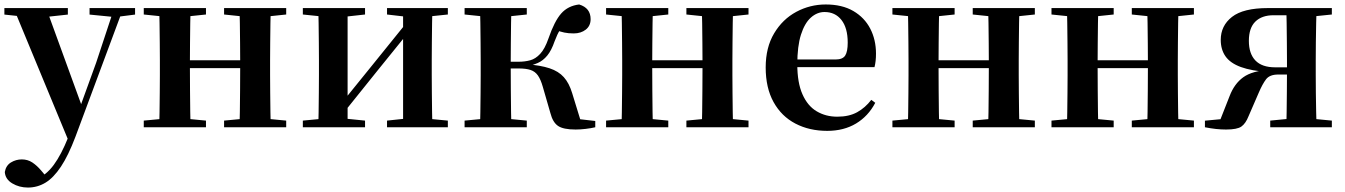

<svg xmlns="http://www.w3.org/2000/svg" viewBox="-27 -572 6044 863"><path d="M98.5 271Q59.5 271 28.2 252.3Q-3.2 233.6 -5.4 201.1Q-0.2 171.7 22.3 158.1Q44.8 144.5 71.1 144.5Q97.6 144.5 118.5 158.4Q139.4 172.4 157.6 194L187.7 229.9L152.6 252.4L133.4 235.4Q181.2 214.9 214.7 169.1Q248.3 123.3 279 46.7L309.1 -25.6L318 -49.7L405.1 -289.9L486.4 -535.7H527.3L312 42.9Q280.1 127.2 246.7 177.4Q213.2 227.6 177 249.3Q140.7 271 98.5 271ZM285.7 72.2 34.1 -535.7H180.5L340.1 -97.3L346.1 -86.2ZM-7.3 -506.5V-535.7H278V-506.5L179.7 -495.8H93.6ZM375.5 -506.5V-535.7H580.1V-506.5L498.4 -496.1H480.8Z M687.9 0Q689.6 -25.5 690.1 -67.5Q690.6 -109.6 691.1 -154.8Q691.6 -200 691.6 -234.8V-301.2Q691.6 -335.7 691.1 -381.1Q690.6 -426.5 690.1 -468.7Q689.6 -511 687.9 -535.7H829.6Q828.6 -510.7 828.1 -467.8Q827.6 -425 827.1 -378Q826.6 -331 826.6 -291.8V-270.6Q826.6 -217.9 827.1 -165Q827.6 -112.1 828.1 -68.6Q828.6 -25.1 829.6 0ZM1048.6 0Q1050.6 -25.1 1051.1 -68.6Q1051.6 -112.1 1052.1 -165Q1052.6 -217.9 1052.6 -270.6V-291.8Q1052.6 -330.7 1052.1 -378Q1051.6 -425.4 1051.1 -468.1Q1050.6 -510.7 1048.6 -535.7H1190Q1189 -510.7 1188.5 -468.5Q1188 -426.3 1187.5 -381Q1187 -335.6 1187 -301.2V-234.8Q1187 -200 1187.5 -154.8Q1188 -109.6 1188.5 -67.5Q1189 -25.5 1190 0ZM619.2 0V-29.9L729 -40.2H790.6L898.8 -29.9V0ZM619.2 -506.8V-535.7H898.8V-506.8L790.6 -495.5H729ZM980.2 0V-29.9L1088.9 -40.2H1151.5L1259.4 -29.9V0ZM980.2 -506.8V-535.7H1259.4V-506.8L1151.5 -495.5H1088.9ZM758.9 -265.9V-301H1119.1V-265.9Z M1334.2 0V-29.9L1443 -40.2H1511.4L1613.8 -29.9V0ZM1712.6 0V-29.9L1809.5 -40.2H1877.3L1986 -29.9V0ZM1402.9 0Q1404.6 -25.5 1405.1 -67.4Q1405.6 -109.4 1406.1 -154.7Q1406.6 -200 1406.6 -234.8V-301.2Q1406.6 -335.7 1406.1 -381Q1405.6 -426.4 1405.1 -468.7Q1404.6 -511 1402.9 -535.7H1535.4V0ZM1506.7 -51.6 1458.4 -77.8H1483.4L1642.6 -274.4L1813 -485.4L1860.7 -460.9H1836.5L1672.2 -257.7ZM1784.8 0V-535.7H1916.6Q1915.6 -511 1915.1 -468.7Q1914.6 -426.4 1914.1 -381Q1913.6 -335.7 1913.6 -301.2V-234.8Q1913.6 -200 1914.1 -154.7Q1914.6 -109.4 1915.1 -67.4Q1915.6 -25.5 1916.6 0ZM1334.2 -506.8V-535.7H1613.8V-506.8L1511.7 -495.5H1444ZM1712.6 -506.8V-535.7H1986V-506.8L1877.5 -495.5H1809.8Z M2061.2 0V-29.9L2171 -40.2H2232.6L2340.8 -29.9V0ZM2061.2 -506.8V-535.7H2340.8V-506.8L2232.6 -495.5H2171ZM2129.9 0Q2131.6 -25.5 2132.1 -67.4Q2132.6 -109.4 2133.1 -154.7Q2133.6 -200 2133.6 -234.8V-301.2Q2133.6 -335.7 2133.1 -381Q2132.6 -426.4 2132.1 -468.7Q2131.6 -511 2129.9 -535.7H2271.6Q2270.6 -511 2270.1 -468.2Q2269.6 -425.4 2269.1 -377.7Q2268.6 -330 2268.6 -289.8V-269.3Q2268.6 -217.7 2269.1 -164.9Q2269.6 -112.1 2270.1 -68.8Q2270.6 -25.5 2271.6 0ZM2446.8 -64.1 2412.9 -181.4Q2403.5 -214.7 2390.8 -232.8Q2378 -250.9 2357.6 -257.6Q2337.3 -264.3 2303.4 -264.3H2200.9V-294.5H2303.8Q2331.9 -294.5 2356 -301Q2380.1 -307.4 2401 -329.9Q2422 -352.3 2438.3 -399.3Q2465 -476.8 2495.5 -511.4Q2526 -545.9 2576.1 -551.9Q2627.7 -536.4 2627.7 -485.9Q2627.7 -456 2606 -438.9Q2584.2 -421.8 2551.7 -421.8Q2527.5 -421.8 2509.8 -425.6Q2492.1 -429.3 2472 -436.9L2522.8 -479.7Q2501.6 -455.6 2489.7 -437.1Q2477.8 -418.5 2466 -386.8Q2451.7 -345.1 2432.8 -322.2Q2413.8 -299.2 2389.9 -288.8Q2365.9 -278.3 2336.2 -273.1L2338.4 -283.3Q2402.6 -278.6 2443.1 -265.1Q2483.6 -251.7 2507.3 -225.1Q2531.1 -198.6 2544.6 -153.9L2588.3 -11.8L2493.7 -46L2648.6 -28.2V0Q2629.7 4.5 2605.6 7.3Q2581.5 10.2 2560.2 10.2Q2505.1 10.2 2481.3 -6Q2457.5 -22.2 2446.8 -64.1Z M2765.9 0Q2767.6 -25.5 2768.1 -67.5Q2768.6 -109.6 2769.1 -154.8Q2769.6 -200 2769.6 -234.8V-301.2Q2769.6 -335.7 2769.1 -381.1Q2768.6 -426.5 2768.1 -468.7Q2767.6 -511 2765.9 -535.7H2907.6Q2906.6 -510.7 2906.1 -467.8Q2905.6 -425 2905.1 -378Q2904.6 -331 2904.6 -291.8V-270.6Q2904.6 -217.9 2905.1 -165Q2905.6 -112.1 2906.1 -68.6Q2906.6 -25.1 2907.6 0ZM3126.6 0Q3128.6 -25.1 3129.1 -68.6Q3129.6 -112.1 3130.1 -165Q3130.6 -217.9 3130.6 -270.6V-291.8Q3130.6 -330.7 3130.1 -378Q3129.6 -425.4 3129.1 -468.1Q3128.6 -510.7 3126.6 -535.7H3268Q3267 -510.7 3266.5 -468.5Q3266 -426.3 3265.5 -381Q3265 -335.6 3265 -301.2V-234.8Q3265 -200 3265.5 -154.8Q3266 -109.6 3266.5 -67.5Q3267 -25.5 3268 0ZM2697.2 0V-29.9L2807 -40.2H2868.6L2976.8 -29.9V0ZM2697.2 -506.8V-535.7H2976.8V-506.8L2868.6 -495.5H2807ZM3058.2 0V-29.9L3166.9 -40.2H3229.5L3337.4 -29.9V0ZM3058.2 -506.8V-535.7H3337.4V-506.8L3229.5 -495.5H3166.9ZM2836.9 -265.9V-301H3197.1V-265.9Z M3691.2 16.2Q3610.8 16.2 3548.2 -16.5Q3485.6 -49.1 3450.1 -113Q3414.6 -176.9 3414.6 -268.8Q3414.6 -358.8 3452.6 -422.2Q3490.5 -485.7 3552.2 -518.8Q3613.9 -551.9 3684.4 -551.9Q3758.1 -551.9 3808.5 -522.5Q3858.8 -493.1 3884.6 -443.2Q3910.4 -393.3 3910.4 -330.9Q3910.4 -296.1 3903.7 -270.2H3473.1V-304.6H3728.4Q3760.5 -304.6 3771.9 -322.2Q3783.3 -339.8 3783.3 -380.4Q3783.3 -446.3 3755.2 -482.2Q3727.1 -518 3679.1 -518Q3645.7 -518 3617.6 -492.9Q3589.6 -467.8 3573.1 -416Q3556.7 -364.1 3556.7 -282.7Q3556.7 -200.5 3579.9 -148.2Q3603 -95.8 3643.8 -71.7Q3684.5 -47.5 3736.4 -47.5Q3789.4 -47.5 3825.9 -67.7Q3862.3 -87.9 3889.2 -123.2L3907.1 -109.9Q3875.6 -49.8 3820.7 -16.8Q3765.7 16.2 3691.2 16.2Z M4052.9 0Q4054.6 -25.5 4055.1 -67.5Q4055.6 -109.6 4056.1 -154.8Q4056.6 -200 4056.6 -234.8V-301.2Q4056.6 -335.7 4056.1 -381.1Q4055.6 -426.5 4055.1 -468.7Q4054.6 -511 4052.9 -535.7H4194.6Q4193.6 -510.7 4193.1 -467.8Q4192.6 -425 4192.1 -378Q4191.6 -331 4191.6 -291.8V-270.6Q4191.6 -217.9 4192.1 -165Q4192.6 -112.1 4193.1 -68.6Q4193.6 -25.1 4194.6 0ZM4413.6 0Q4415.6 -25.1 4416.1 -68.6Q4416.6 -112.1 4417.1 -165Q4417.6 -217.9 4417.6 -270.6V-291.8Q4417.6 -330.7 4417.1 -378Q4416.6 -425.4 4416.1 -468.1Q4415.6 -510.7 4413.6 -535.7H4555Q4554 -510.7 4553.5 -468.5Q4553 -426.3 4552.5 -381Q4552 -335.6 4552 -301.2V-234.8Q4552 -200 4552.5 -154.8Q4553 -109.6 4553.5 -67.5Q4554 -25.5 4555 0ZM3984.2 0V-29.9L4094 -40.2H4155.6L4263.8 -29.9V0ZM3984.2 -506.8V-535.7H4263.8V-506.8L4155.6 -495.5H4094ZM4345.2 0V-29.9L4453.9 -40.2H4516.5L4624.4 -29.9V0ZM4345.2 -506.8V-535.7H4624.4V-506.8L4516.5 -495.5H4453.9ZM4123.9 -265.9V-301H4484.1V-265.9Z M4767.9 0Q4769.6 -25.5 4770.1 -67.5Q4770.6 -109.6 4771.1 -154.8Q4771.6 -200 4771.6 -234.8V-301.2Q4771.6 -335.7 4771.1 -381.1Q4770.6 -426.5 4770.1 -468.7Q4769.6 -511 4767.9 -535.7H4909.6Q4908.6 -510.7 4908.1 -467.8Q4907.6 -425 4907.1 -378Q4906.6 -331 4906.6 -291.8V-270.6Q4906.6 -217.9 4907.1 -165Q4907.6 -112.1 4908.1 -68.6Q4908.6 -25.1 4909.6 0ZM5128.6 0Q5130.6 -25.1 5131.1 -68.6Q5131.6 -112.1 5132.1 -165Q5132.6 -217.9 5132.6 -270.6V-291.8Q5132.6 -330.7 5132.1 -378Q5131.6 -425.4 5131.1 -468.1Q5130.6 -510.7 5128.6 -535.7H5270Q5269 -510.7 5268.5 -468.5Q5268 -426.3 5267.5 -381Q5267 -335.6 5267 -301.2V-234.8Q5267 -200 5267.5 -154.8Q5268 -109.6 5268.5 -67.5Q5269 -25.5 5270 0ZM4699.2 0V-29.9L4809 -40.2H4870.6L4978.8 -29.9V0ZM4699.2 -506.8V-535.7H4978.8V-506.8L4870.6 -495.5H4809ZM5060.2 0V-29.9L5168.9 -40.2H5231.5L5339.4 -29.9V0ZM5060.2 -506.8V-535.7H5339.4V-506.8L5231.5 -495.5H5168.9ZM4838.9 -265.9V-301H5199.1V-265.9Z M5672 -535.7H5959.4V-506.8L5849.7 -495.5L5819.8 -503.5H5697.4Q5644.7 -503.5 5615.5 -474.9Q5586.4 -446.3 5586.4 -388.3Q5586.4 -330.9 5615.8 -300.1Q5645.2 -269.4 5704.6 -269.4H5819.8V-237H5718Q5680.2 -237 5663.8 -215.8Q5647.5 -194.5 5630.6 -154.9L5585 -49.7Q5572 -16.8 5552.9 -3.3Q5533.9 10.2 5483.8 10.2Q5461.7 10.2 5438.6 7.7Q5415.6 5.2 5388.9 0V-29.6L5525.5 -42.4L5449.1 -11.2L5499.7 -139.9Q5520.8 -195.5 5561.2 -224.7Q5601.6 -253.9 5679 -258.1L5675.5 -247.9Q5598.1 -253.3 5550.5 -270.7Q5503 -288.1 5481.5 -318.6Q5460 -349.1 5460 -392.7Q5460 -456.4 5510.5 -496Q5561.1 -535.7 5672 -535.7ZM5754.7 0Q5755.7 -25.5 5756.2 -67.9Q5756.7 -110.4 5757.2 -158.9Q5757.7 -207.5 5757.7 -248.7V-301.2Q5757.7 -335.7 5757.2 -381Q5756.7 -426.4 5756.2 -468.7Q5755.7 -511 5754.7 -535.7H5890.8Q5889.8 -511 5888.9 -468.7Q5888 -426.4 5887.5 -381Q5887 -335.7 5887 -301.2V-234.8Q5887 -200 5887.5 -154.7Q5888 -109.4 5888.9 -67.4Q5889.8 -25.5 5890.8 0ZM5682.4 0V-29.9L5788.6 -40.2H5852.2L5959.4 -29.9V0Z"/></svg>

Font: Noto Serif TC
Style: Regular
Weight: 200
Designer: Ryoko NISHIZUKA 西塚涼子 (kana & ideographs); Frank Grießhammer (Latin, Greek & Cyrillic); Wenlong ZHANG 张文龙 (bopomofo); San
Foundry: Adobe
Version: Version 2.001;hotconv 1.1.0;makeotfexe 2.6.0